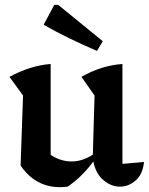

<svg xmlns="http://www.w3.org/2000/svg" viewBox="-20 -762 616 792"><path d="M65 -79 75 -368 19 -445Q106 -492 189 -498V-123Q230 -96 276 -96Q319 -96 363 -124L370 -368L316 -445Q398 -492 485 -498V-86L574 -94Q569 -43 539.5 -17.5Q510 8 475 8Q439 8 407 -18.5Q375 -45 365 -96Q319 -33 259 8Q244 10 227 10Q126 10 65 -79ZM380 -552Q324 -576 269 -602.5Q214 -629 160 -660L204 -742H220L404 -592Z"/></svg>

Font: Piazzolla SemiBold
Style: Regular
Weight: 600
Designer: Juan Pablo del Peral
Foundry: Huerta Tipografica
Version: Version 1.330